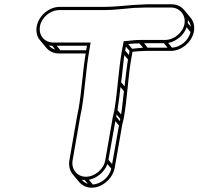

<svg xmlns="http://www.w3.org/2000/svg" viewBox="-20 -737 924 894"><path d="M166 -614C173 -656 214 -690 256 -690H466C512 -690 561 -697 601 -700C620 -700 643 -702 660 -702H776C817 -702 846 -667 839 -626C832 -585 790 -551 749 -551H635C606 -551 583 -547 556 -545L547 -498C531 -405 528 -315 512 -221C509 -210 507 -200 505 -191L470 10C463 51 421 86 380 86C339 86 311 51 318 10L353 -191C355 -202 357 -214 360 -226C376 -319 379 -407 395 -498L402 -539H229C187 -539 159 -572 166 -614ZM867 -588C859 -549 820 -517 781 -515L763 -537C801 -544 836 -573 849 -610ZM869 -612 854 -630C855 -635 855 -639 855 -644C862 -635 867 -624 869 -612ZM760 -515H667L651 -536H743ZM646 -515C628 -514 612 -511 595 -510L577 -532C594 -534 611 -535 629 -535ZM583 -500 580 -481 563 -501 566 -520ZM576 -460C569 -418 565 -376 560 -335L544 -354C550 -396 553 -439 559 -480ZM557 -312C552 -276 550 -241 544 -204L527 -224C533 -261 537 -297 541 -332ZM540 -183C539 -180 539 -176 538 -173L521 -194C522 -197 522 -201 523 -204ZM534 -153 502 27 485 7 517 -173ZM498 48C490 87 451 120 412 122L394 100C432 93 467 63 480 27ZM389 119C378 115 368 109 361 100C365 101 369 101 374 101ZM237 -506C225 -510 215 -516 208 -525C213 -524 218 -524 223 -524ZM261 -503 244 -524H385L381 -503ZM591 -463 597 -496C618 -498 640 -500 662 -500H776C825 -500 874 -541 883 -591C887 -616 881 -639 867 -655L838 -690C824 -707 804 -717 779 -717H663C644 -717 621 -714 603 -714H602C561 -711 513 -705 468 -705H258C208 -705 160 -664 151 -614C147 -589 152 -566 166 -550L195 -515C209 -498 230 -488 255 -488H379C364 -399 361 -314 345 -226C342 -213 340 -202 338 -191L303 10C299 35 305 58 319 75L348 110C362 126 382 137 407 137C457 137 505 94 514 45L549 -156C551 -165 553 -174 556 -185C573 -279 575 -370 591 -463Z"/></svg>

Font: Blanket
Style: Ugh
Weight: 900
Foundry: Cannot Into Space Fonts
Version: Version 0.9